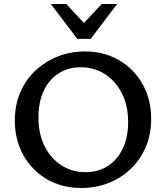

<svg xmlns="http://www.w3.org/2000/svg" viewBox="-20 -927 828 959"><path d="M387 12Q290 12 215 -31.5Q140 -75 97 -151.5Q54 -228 54 -325Q54 -403 81.5 -466.5Q109 -530 157.5 -575Q206 -620 269 -645Q332 -670 404 -670Q500 -670 574.5 -626.5Q649 -583 692 -507Q735 -431 735 -333Q735 -255 707.5 -191.5Q680 -128 632 -82.5Q584 -37 521 -12.5Q458 12 387 12ZM406 -67Q471 -67 519 -98Q567 -129 593.5 -185.5Q620 -242 620 -317Q620 -401 588 -462.5Q556 -524 503 -557.5Q450 -591 383 -591Q321 -591 273 -560.5Q225 -530 198.5 -473.5Q172 -417 172 -341Q172 -257 203.5 -195.5Q235 -134 288 -100.5Q341 -67 406 -67ZM366 -733 384 -796 488 -907H565L433 -733ZM366 -733 234 -907H311L416 -794L433 -733Z"/></svg>

Font: Ysabeau SC SemiBold
Style: Regular
Weight: 600
Designer: Christian Thalmann (Catharsis Fonts)
Version: Version 2.001;gftools[0.9.30]; featfreeze: smcp